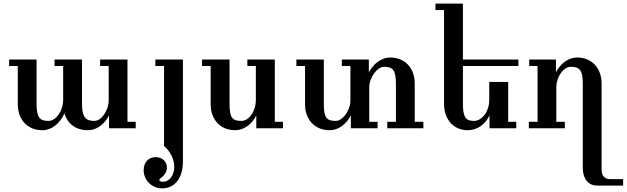

<svg xmlns="http://www.w3.org/2000/svg" viewBox="-20 -700 3421 1048"><path d="M720.7 0H575.2V-69.8Q565.9 -52.2 553.5 -37.4Q541 -22.5 526.1 -11.7Q511.2 -1 494.6 4.9Q478 10.7 460.4 10.7Q411.6 10.7 378.4 -13.2Q345.2 -37.1 331.5 -81.1Q322.8 -60.5 309.8 -43.7Q296.9 -26.9 281.2 -14.6Q265.6 -2.4 247.8 4.2Q230 10.7 211.4 10.7Q180.7 10.7 156 0.5Q131.3 -9.8 113.8 -28.6Q96.2 -47.4 86.7 -73.5Q77.1 -99.6 77.1 -131.8V-339.8H29.8V-375H179.7V-132.3Q179.7 -104.5 183.3 -86.4Q187 -68.4 194.6 -58.1Q202.1 -47.9 214.6 -43.9Q227.1 -40 244.6 -40Q261.2 -40 275.6 -50.3Q290 -60.5 301 -76.4Q312 -92.3 318.4 -112.1Q324.7 -131.8 324.7 -150.9V-339.8H277.8V-375H427.7V-132.3Q427.7 -106 431.4 -88.4Q435.1 -70.8 442.9 -60.1Q450.7 -49.3 463.4 -44.7Q476.1 -40 493.7 -40Q510.3 -40 524.7 -50.5Q539.1 -61 549.8 -77.4Q560.5 -93.8 566.9 -113.3Q573.2 -132.8 573.2 -150.9V-339.8H526.4V-375H675.8V-35.2H720.7Z M978.5 181.6Q978.5 216.8 970 244.1Q961.4 271.5 946.5 290Q931.6 308.6 910.9 318.4Q890.1 328.1 865.2 328.1Q844.2 328.1 825.7 320.3Q807.1 312.5 793.5 299.1Q779.8 285.6 772 267.6Q764.2 249.5 764.2 228.5Q764.2 212.4 769 199.2Q773.9 186 782.7 176.8Q791.5 167.5 803.2 162.6Q814.9 157.7 828.6 157.7Q843.3 157.7 854.7 162.1Q866.2 166.5 874.3 174.1Q882.3 181.6 886.7 191.7Q891.1 201.7 891.1 212.9Q891.1 230.5 884.5 241.9Q877.9 253.4 870.4 261Q862.8 268.6 856.2 273.2Q849.6 277.8 849.6 280.8Q849.6 287.1 856.2 289.6Q862.8 292 871.1 292Q883.3 292 894 285.9Q904.8 279.8 913.1 269Q921.4 258.3 926.3 243.4Q931.2 228.5 931.2 210.4Q931.2 179.7 916.3 149.4Q901.4 119.1 875.5 97.2V-339.8H828.1V-375H978.5Z M1524.4 0H1378.9V-69.8Q1370.1 -52.2 1357.9 -37.4Q1345.7 -22.5 1330.8 -12Q1315.9 -1.5 1299.1 4.6Q1282.2 10.7 1264.2 10.7Q1233.9 10.7 1209.2 0.7Q1184.6 -9.3 1167 -28.1Q1149.4 -46.9 1139.6 -73.2Q1129.9 -99.6 1129.9 -131.8V-339.8H1083V-375H1232.9V-132.3Q1232.9 -104 1236.1 -86.2Q1239.3 -68.4 1246.8 -58.1Q1254.4 -47.9 1266.6 -43.9Q1278.8 -40 1297.4 -40Q1314 -40 1328.6 -50Q1343.3 -60.1 1353.8 -75.9Q1364.3 -91.8 1370.4 -111.6Q1376.5 -131.3 1376.5 -150.9V-339.8H1330.1V-375H1480V-35.2H1524.4Z M2291 0H2093.8V-35.2H2141.1V-243.2Q2141.1 -269.5 2137.9 -287.4Q2134.8 -305.2 2127.4 -315.9Q2120.1 -326.7 2107.7 -331.1Q2095.2 -335.4 2077.1 -335.4Q2062.5 -335.4 2047.9 -325.4Q2033.2 -315.4 2021.7 -299.3Q2010.3 -283.2 2002.9 -263.4Q1995.6 -243.7 1995.6 -224.1V-35.2H2041V0H1895V-69.8Q1875.5 -32.7 1844.7 -11Q1814 10.7 1779.3 10.7Q1748.5 10.7 1723.9 0.5Q1699.2 -9.8 1681.6 -28.6Q1664.1 -47.4 1654.5 -73.5Q1645 -99.6 1645 -131.8V-339.8H1597.7V-375H1747.6V-132.3Q1747.6 -104.5 1750.7 -86.4Q1753.9 -68.4 1761.7 -58.1Q1769.5 -47.9 1781.7 -43.9Q1793.9 -40 1812.5 -40Q1827.6 -40 1842 -50.3Q1856.4 -60.5 1867.7 -76.4Q1878.9 -92.3 1885.7 -112.1Q1892.6 -131.8 1892.6 -150.9V-339.8H1845.7V-375H1993.2V-305.2Q2002.4 -323.2 2015.4 -338.1Q2028.3 -353 2043.5 -363.8Q2058.6 -374.5 2075.4 -380.4Q2092.3 -386.2 2109.4 -386.2Q2140.1 -386.2 2165 -375.7Q2189.9 -365.2 2207.5 -346.2Q2225.1 -327.1 2234.4 -301Q2243.7 -274.9 2243.7 -243.7V-35.2H2291Z M2809.6 -339.8H2506.8V-132.3Q2506.8 -107.4 2509.5 -90.1Q2512.2 -72.8 2518.8 -61.5Q2525.4 -50.3 2536.9 -45.2Q2548.3 -40 2565.4 -40Q2584 -40 2599.6 -49.8Q2615.2 -59.6 2626.5 -75.2Q2637.7 -90.8 2644 -110.8Q2650.4 -130.9 2650.4 -150.9V-252.9H2753.9V-35.2H2797.9V0H2651.9V-69.8Q2633.8 -32.2 2602.3 -10.7Q2570.8 10.7 2532.7 10.7Q2503.9 10.7 2480 0.2Q2456.1 -10.3 2439.2 -29.3Q2422.4 -48.3 2413.1 -74.5Q2403.8 -100.6 2403.8 -131.8V-645H2356.9V-680.2H2506.8V-375H2809.6Z M3381.3 313H3239.3Q3221.2 313 3206.8 306.2Q3192.4 299.3 3182.1 286.9Q3171.9 274.4 3166.5 256.8Q3161.1 239.3 3161.1 218.3V-243.2Q3161.1 -269 3158 -286.9Q3154.8 -304.7 3147.5 -315.4Q3140.1 -326.2 3127.7 -330.8Q3115.2 -335.4 3096.7 -335.4Q3079.6 -335.4 3065.2 -325.4Q3050.8 -315.4 3039.8 -299.3Q3028.8 -283.2 3022.7 -263.4Q3016.6 -243.7 3016.6 -224.1V-35.2H3063V0H2866.7V-35.2H2914.1V-339.8H2868.7V-375H3014.6V-305.2Q3023.4 -322.8 3035.9 -337.6Q3048.3 -352.5 3063.2 -363.3Q3078.1 -374 3095 -380.1Q3111.8 -386.2 3129.4 -386.2Q3160.2 -386.2 3184.8 -375.7Q3209.5 -365.2 3227.1 -346.4Q3244.6 -327.6 3254.2 -301.5Q3263.7 -275.4 3263.7 -243.7V223.1Q3263.7 251 3275.9 264.4Q3288.1 277.8 3310.1 277.8H3381.3Z"/></svg>

Font: Arian Grqi
Style: Italic
Weight: 400
Italic angle: -15°
Designer: Ruben Hakobyan (Tarumian)
Foundry: Ruben Hakobyan (Tarumian)
Version: Version 1.002